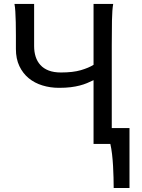

<svg xmlns="http://www.w3.org/2000/svg" viewBox="-20 -733 724 978"><path d="M639.6 224.6H559.1Q559.1 201.7 558.3 172.4Q557.6 143.1 555.9 112.5Q554.2 82 550.8 52.7Q547.4 23.4 542 0H456.5V-324.7Q440.4 -316.9 423.6 -309.8Q406.7 -302.7 386.2 -297.4Q365.7 -292 340.1 -288.8Q314.5 -285.6 280.8 -285.6Q235.8 -285.6 196 -297.9Q156.2 -310.1 126.2 -334.7Q96.2 -359.4 78.6 -396.5Q61 -433.6 61 -483.4V-554.2Q61 -589.4 60.3 -619.6Q59.6 -649.9 58.1 -674.1Q56.6 -698.2 53.7 -712.9H153.8V-498Q153.8 -468.8 161.6 -444.3Q169.4 -419.9 185.8 -401.9Q202.1 -383.8 228 -373.8Q253.9 -363.8 290.5 -363.8Q351.6 -363.8 391.6 -375.5Q431.6 -387.2 456.5 -402.8V-712.9H556.6Q551.3 -683.6 550.3 -628.2Q549.3 -572.8 549.3 -500.5V-80.6H639.6Z"/></svg>

Font: Andika CyrE
Style: Regular
Weight: 400
Designer: Victor Gaultney, Annie Olsen, Julie Remington, Don Collingsworth, Eric Hays, Becca Hirsbrunner
Foundry: SIL International
Version: Version 5.000